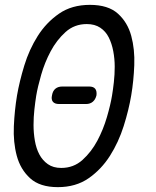

<svg xmlns="http://www.w3.org/2000/svg" viewBox="-20 -760 640 790"><path d="M232 -69Q283 -69 319.5 -102Q356 -135 380.5 -181Q405 -227 420 -278.5Q435 -330 441 -367Q445 -391 448.5 -422Q452 -453 452 -485.5Q452 -518 446 -549.5Q440 -581 427.5 -606Q415 -631 392.5 -646Q370 -661 337 -661Q286 -661 249.5 -628Q213 -595 188.5 -549Q164 -503 149.5 -452.5Q135 -402 129 -366Q125 -341 121.5 -309.5Q118 -278 118 -245.5Q118 -213 123.5 -181Q129 -149 142 -124.5Q155 -100 177 -84.5Q199 -69 232 -69ZM218 10Q144 10 104 -26.5Q64 -63 49 -119Q34 -175 37 -241Q40 -307 50 -367Q60 -425 80 -490.5Q100 -556 135 -611.5Q170 -667 222.5 -703.5Q275 -740 350 -740Q425 -740 465 -704Q505 -668 520 -612.5Q535 -557 532.5 -492Q530 -427 520 -368Q510 -308 489 -241.5Q468 -175 432.5 -119Q397 -63 344.5 -26.5Q292 10 218 10ZM334 -332H223Q205 -332 197.5 -341.5Q190 -351 194 -368Q197 -386 208 -395Q219 -404 236 -404H347Q364 -404 371.5 -395Q379 -386 377 -368Q373 -351 362 -341.5Q351 -332 334 -332Z"/></svg>

Font: Maple Mono NL Light
Style: Italic
Weight: 300
Italic angle: -10°
Monospace: yes
Designer: subframe7536
Version: Version 7.000